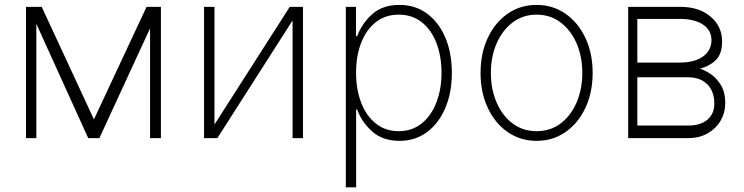

<svg xmlns="http://www.w3.org/2000/svg" viewBox="-20 -574 3094 798"><path d="M370.4 -77.8 589.1 -545.5H648.8V0H603.7V-456.3L393.1 0H346.6L131 -475.1V0H88.1V-545.5H153.4Z M871.4 -56.5 1184.3 -545.5H1239.3V0H1196V-489L883.5 0H828.1V-545.5H871.4Z M1417.3 204.5V-545.5H1459.5V-423.7H1464.5Q1484 -476.2 1526.8 -514.9Q1569.6 -553.6 1640.3 -553.6Q1706.3 -553.6 1755.1 -517.4Q1804 -481.2 1831 -417.4Q1858 -353.7 1858 -271.3Q1858 -188.9 1830.8 -125.2Q1803.6 -61.4 1754.8 -25Q1706 11.4 1640.6 11.4Q1571 11.4 1527.2 -27.3Q1483.3 -66.1 1464.5 -119H1460.2V204.5ZM1459.9 -271.7Q1459.9 -202.1 1481.2 -147Q1502.5 -92 1542.3 -60.4Q1582 -28.8 1637.1 -28.8Q1692.8 -28.8 1732.6 -60.9Q1772.4 -93 1793.7 -148.1Q1815 -203.1 1815 -271.7Q1815 -340.2 1794 -394.9Q1773.1 -449.6 1733.3 -481.4Q1693.5 -513.1 1637.1 -513.1Q1581.3 -513.1 1541.7 -481.7Q1502.1 -450.3 1481 -395.8Q1459.9 -341.3 1459.9 -271.7Z M2210.2 11.4Q2142.8 11.4 2090.2 -25Q2037.6 -61.4 2007.5 -125.4Q1977.3 -189.3 1977.3 -271Q1977.3 -353 2007.5 -416.9Q2037.6 -480.8 2090.2 -517.2Q2142.8 -553.6 2210.2 -553.6Q2277.7 -553.6 2330.3 -517Q2382.8 -480.5 2413 -416.7Q2443.2 -353 2443.2 -271Q2443.2 -189.3 2413 -125.4Q2382.8 -61.4 2330.3 -25Q2277.7 11.4 2210.2 11.4ZM2210.2 -28.8Q2267.8 -28.8 2310.4 -61.1Q2353 -93.4 2376.6 -148.4Q2400.2 -203.5 2400.2 -271Q2400.2 -338.4 2376.6 -393.3Q2353 -448.2 2310.2 -480.6Q2267.4 -513.1 2210.2 -513.1Q2153.4 -513.1 2110.6 -480.6Q2067.8 -448.2 2044 -393.3Q2020.2 -338.4 2020.2 -271Q2020.2 -203.5 2043.9 -148.4Q2067.5 -93.4 2110.3 -61.1Q2153.1 -28.8 2210.2 -28.8Z M2590.9 0V-545.5H2807.2Q2886.4 -545.5 2933.8 -504.6Q2981.2 -463.8 2981.2 -402.3Q2981.2 -348.7 2954.2 -323.3Q2927.2 -297.9 2889.2 -288.7Q2906.6 -283.7 2931.5 -267.8Q2956.3 -251.8 2975.3 -221.9Q2994.3 -192.1 2994.3 -144.5Q2994.3 -105.8 2975.3 -73Q2956.3 -40.1 2921.7 -20.1Q2887.1 0 2840.6 0ZM2628.9 -52.2H2840.6Q2891.3 -52.2 2920.1 -76.5Q2948.9 -100.9 2948.9 -143.1Q2948.9 -193.9 2920.1 -223.2Q2891.3 -252.5 2840.6 -252.8H2628.9ZM2628.9 -313.9H2805.4Q2866.5 -313.9 2901.6 -339Q2936.8 -364 2937.1 -407.3Q2936.8 -448.2 2902.2 -471.6Q2867.5 -495 2807.2 -495.4H2628.9Z"/></svg>

Font: Inter Extra Light BETA
Style: Regular
Weight: 200
Designer: Rasmus Andersson
Foundry: rsms
Version: Version 3.011;git-f93a4a705